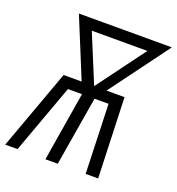

<svg xmlns="http://www.w3.org/2000/svg" viewBox="-134 -843 877 951"><g transform="rotate(20 304.5 -367.5)"><path d="M-1 0 153 -423H248L152 -657L120 -735H610L379 -423H474L489 0H423L411 -365H337L276 0H211L271 -365H197L64 0ZM314 -423 502 -677H209Z"/></g></svg>

Font: Iosevka SS04 Lt Ex Obl
Style: Regular
Weight: 300
Width: 7
Italic angle: -9°
Monospace: yes
Designer: Belleve Invis
Foundry: Belleve Invis
Version: Version 19.0.0; ttfautohint (v1.8.4)